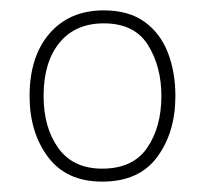

<svg xmlns="http://www.w3.org/2000/svg" viewBox="-20 -745 392 370"><path d="M318 -560Q318 -490 283 -442.5Q248 -395 177 -395Q108 -395 72.5 -442.5Q37 -490 37 -560Q37 -636 75.5 -680.5Q114 -725 180 -725Q228 -725 258.5 -703Q289 -681 303.5 -643.5Q318 -606 318 -560ZM64 -560Q64 -499 92.5 -459.5Q121 -420 177 -420Q236 -420 263.5 -460Q291 -500 291 -560Q291 -617 265 -658.5Q239 -700 180 -700Q125 -700 94.5 -662.5Q64 -625 64 -560Z"/></svg>

Font: Noto Sans Armenian Thin
Style: Regular
Weight: 250
Version: Version 2.007